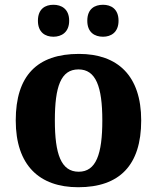

<svg xmlns="http://www.w3.org/2000/svg" viewBox="-20 -775 659 805"><path d="M412 -621C445 -621 477 -639 477 -688C477 -738 445 -755 412 -755C377 -755 346 -738 346 -688C346 -639 377 -621 412 -621ZM204 -621C237 -621 270 -639 270 -688C270 -738 237 -755 204 -755C170 -755 139 -738 139 -688C139 -639 170 -621 204 -621ZM308 10C481 10 572 -82 572 -270C572 -458 473 -549 311 -549C136 -549 46 -458 46 -270C46 -82 145 10 308 10ZM310 -55C236 -55 210 -129 210 -270C210 -412 235 -484 309 -484C382 -484 409 -412 409 -270C409 -129 383 -55 310 -55Z"/></svg>

Font: Noto Serif Hentaigana Bold
Style: Regular
Weight: 700
Designer: Kazuhiro Yamada
Foundry: nipponia
Version: Version 1.000